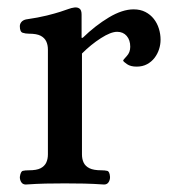

<svg xmlns="http://www.w3.org/2000/svg" viewBox="-20 -490 465 513"><path d="M108 -332Q108 -345 108 -357.5Q108 -370 103.5 -379.5Q99 -389 88.5 -394.5Q78 -400 57 -400Q48 -400 40.5 -402.5Q33 -405 33 -420Q33 -426 37 -431Q41 -436 49 -438Q83 -443 105 -448.5Q127 -454 141 -458.5Q155 -463 163 -466Q171 -469 179 -470Q187 -471 192.5 -467Q198 -463 198 -451V-389H201Q235 -422 271 -443.5Q307 -465 337 -465Q355 -465 368.5 -458Q382 -451 391 -439.5Q400 -428 404.5 -413.5Q409 -399 409 -384Q409 -371 405 -358.5Q401 -346 393 -335.5Q385 -325 373 -318.5Q361 -312 345 -312Q329 -312 319.5 -318.5Q310 -325 309 -328Q309 -330 318.5 -340Q328 -350 328 -365Q328 -383 318.5 -394Q309 -405 293 -405Q276 -405 249.5 -388Q223 -371 199 -347V-103Q199 -90 199 -77.5Q199 -65 203.5 -55.5Q208 -46 219 -40.5Q230 -35 251 -35Q260 -35 266.5 -33.5Q273 -32 274 -17Q274 -9 270 -3Q266 3 258 3Q229 1 204.5 0.5Q180 0 153 0Q126 0 102 0.5Q78 1 49 3Q41 3 37 -3Q33 -9 33 -17Q35 -32 41 -33.5Q47 -35 57 -35Q78 -35 88.5 -40.5Q99 -46 103.5 -55.5Q108 -65 108 -77.5Q108 -90 108 -103Z"/></svg>

Font: Alice
Style: Regular
Weight: 400
Designer: Cyreal (www.cyreal.org)
Foundry: Cyreal (www.cyreal.org)
Version: Version 1.010